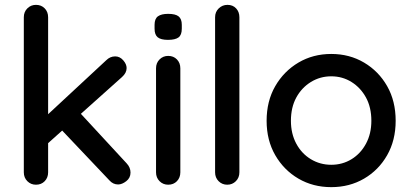

<svg xmlns="http://www.w3.org/2000/svg" viewBox="-20 -760 1691 790"><path d="M128 0Q107 0 92.5 -14.5Q78 -29 78 -51V-689Q78 -711 92.5 -725.5Q107 -740 128 -740Q150 -740 164 -725.5Q178 -711 178 -689V-51Q178 -29 164 -14.5Q150 0 128 0ZM454 -528Q473 -528 487 -512Q501 -496 501 -480Q501 -460 482 -443L169 -163L165 -278L417 -512Q433 -528 454 -528ZM466 -1Q445 -1 430 -18L230 -229L306 -299L501 -88Q517 -71 517 -50Q517 -28 499.5 -14.5Q482 -1 466 -1Z M722 -51Q722 -29 708 -14.5Q694 0 672 0Q651 0 636.5 -14.5Q622 -29 622 -51V-479Q622 -501 636.5 -515.5Q651 -530 672 -530Q694 -530 708 -515.5Q722 -501 722 -479ZM671 -596Q642 -596 629 -606.5Q616 -617 616 -642V-658Q616 -683 630 -693Q644 -703 672 -703Q702 -703 715 -692.5Q728 -682 728 -658V-642Q728 -616 714.5 -606Q701 -596 671 -596Z M965 -51Q965 -29 950.5 -14.5Q936 0 915 0Q894 0 879.5 -14.5Q865 -29 865 -51V-689Q865 -711 880 -725.5Q895 -740 916 -740Q938 -740 951.5 -725.5Q965 -711 965 -689Z M1608 -263Q1608 -183 1573 -121.5Q1538 -60 1478 -25Q1418 10 1343 10Q1268 10 1208 -25Q1148 -60 1112.5 -121.5Q1077 -183 1077 -263Q1077 -344 1112.5 -405.5Q1148 -467 1208 -502.5Q1268 -538 1343 -538Q1418 -538 1478 -502.5Q1538 -467 1573 -405.5Q1608 -344 1608 -263ZM1508 -263Q1508 -318 1486 -358.5Q1464 -399 1426.5 -422.5Q1389 -446 1343 -446Q1297 -446 1259 -422.5Q1221 -399 1199 -358.5Q1177 -318 1177 -263Q1177 -210 1199 -169Q1221 -128 1259 -105Q1297 -82 1343 -82Q1389 -82 1426.5 -105Q1464 -128 1486 -169Q1508 -210 1508 -263Z"/></svg>

Font: Quicksand SemiBold
Style: Regular
Weight: 600
Designer: Andrew Paglinawan
Foundry: Andrew Paglinawan
Version: Version 3.006